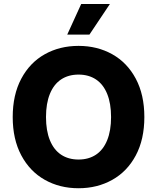

<svg xmlns="http://www.w3.org/2000/svg" viewBox="-20 -951 802 980"><path d="M380.9 9.8Q284.7 9.8 208.5 -33.2Q132.3 -76.2 88.6 -158.2Q44.9 -240.2 44.9 -353.5Q44.9 -467.3 88.6 -549.3Q132.3 -631.3 208.5 -674.1Q284.7 -716.8 380.9 -716.8Q476.6 -716.8 553 -674.1Q629.4 -631.3 673.1 -549.3Q716.8 -467.3 716.8 -353.5Q716.8 -239.7 673.1 -157.7Q629.4 -75.7 553 -33Q476.6 9.8 380.9 9.8ZM380.9 -570.3Q329.1 -570.3 291.7 -545.4Q254.4 -520.5 234.6 -471.7Q214.8 -422.9 214.8 -353.5Q214.8 -284.2 234.6 -235.4Q254.4 -186.5 291.7 -161.6Q329.1 -136.7 380.9 -136.7Q432.6 -136.7 470 -161.6Q507.3 -186.5 527.1 -235.4Q546.9 -284.2 546.9 -353.5Q546.9 -422.9 527.1 -471.7Q507.3 -520.5 470 -545.4Q432.6 -570.3 380.9 -570.3ZM394.5 -930.7H541L436.5 -774.4H323.2Z"/></svg>

Font: Pretendard ExtraBold
Style: Regular
Weight: 800
Designer: Base glyphs from Inter by Rasmus Andersson; Hangeul glyphs from Noto Sans CJK(Source Han Sans) by Jang Soo-young and Kan
Foundry: Kil Hyung-jin
Version: Version 1.309